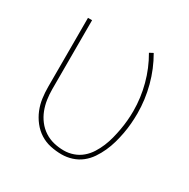

<svg xmlns="http://www.w3.org/2000/svg" viewBox="-128 -646 757 771"><g transform="rotate(30 250.0 -261.0)"><path d="M254 8Q228 8 202 2.5Q176 -3 154 -17Q132 -31 115.5 -52Q99 -73 89 -97.5Q79 -122 75.5 -148Q72 -174 72 -200V-520H91V-200Q91 -176 94.5 -152.5Q98 -129 106.5 -107Q115 -85 129.5 -66Q144 -47 164 -34Q184 -21 207 -15.5Q230 -10 254 -10Q276 -10 297.5 -17.5Q319 -25 336 -39.5Q353 -54 365 -73Q377 -92 385.5 -112.5Q394 -133 399.5 -154.5Q405 -176 409 -198Q413 -220 415 -242.5Q417 -265 417 -287Q417 -348 401 -408Q385 -468 354 -521L371 -530Q403 -475 419.5 -412.5Q436 -350 436 -287Q436 -263 434 -239Q432 -215 427.5 -191Q423 -167 416.5 -144Q410 -121 400 -99Q390 -77 376.5 -57Q363 -37 344 -22Q325 -7 301.5 0.5Q278 8 254 8Z"/></g></svg>

Font: Iosevka Thin
Style: Regular
Weight: 100
Monospace: yes
Designer: Belleve Invis
Foundry: Belleve Invis
Version: Version 32.5.0; ttfautohint (v1.8.4)